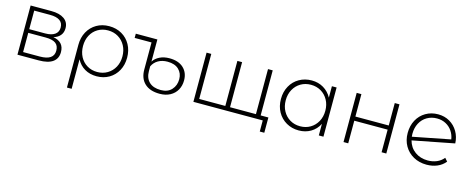

<svg xmlns="http://www.w3.org/2000/svg" viewBox="-37 -1150 4801 1968"><g transform="rotate(15 2363.5 -166.0)"><path d="M532 -140C532 -212.7 493.7 -255.7 417 -269C447.7 -277.7 471.5 -292.2 488.5 -312.5C505.5 -332.8 514 -358.3 514 -389C514 -431.7 497.5 -464.5 464.5 -487.5C431.5 -510.5 386 -522 328 -522H108V0H334C400 0 449.5 -12 482.5 -36C515.5 -60 532 -94.7 532 -140ZM157 -284V-481H325C370.3 -481 404.8 -472.8 428.5 -456.5C452.2 -440.2 464 -415.7 464 -383C464 -351 452 -326.5 428 -309.5C404 -292.5 369.7 -284 325 -284ZM482 -142C482 -74.7 432.3 -41 333 -41H157V-245H341C389.7 -245 425.3 -236.7 448 -220C470.7 -203.3 482 -177.3 482 -142Z M1077 -492C1037.7 -514.7 993 -526 943 -526C893 -526 848.5 -514.7 809.5 -492C770.5 -469.3 740 -437.8 718 -397.5C696 -357.2 685 -311.3 685 -260V194H735V-119C755.7 -79.7 784.2 -49.3 820.5 -28C856.8 -6.7 899 4 947 4C996.3 4 1040.3 -7.3 1079 -30C1117.7 -52.7 1147.8 -84 1169.5 -124C1191.2 -164 1202 -209.3 1202 -260C1202 -311.3 1191 -357.2 1169 -397.5C1147 -437.8 1116.3 -469.3 1077 -492ZM1050 -68.5C1018 -49.5 982 -40 942 -40C902 -40 866.2 -49.5 834.5 -68.5C802.8 -87.5 778.2 -113.7 760.5 -147C742.8 -180.3 734 -218.3 734 -261C734 -303.7 742.8 -341.7 760.5 -375C778.2 -408.3 802.8 -434.3 834.5 -453C866.2 -471.7 902 -481 942 -481C982.7 -481 1018.8 -471.5 1050.5 -452.5C1082.2 -433.5 1107 -407.3 1125 -374C1143 -340.7 1152 -302.7 1152 -260C1152 -218 1143 -180.3 1125 -147C1107 -113.7 1082 -87.5 1050 -68.5Z M1773 -318.5C1737.7 -351.5 1688 -368 1624 -368C1584.7 -368 1550.2 -360.7 1520.5 -346C1490.8 -331.3 1468.3 -311.7 1453 -287V-522H1224V-477H1403V-189C1403 -126.3 1421.7 -77.5 1459 -42.5C1496.3 -7.5 1549.3 10 1618 10C1660.7 10 1697.7 1.5 1729 -15.5C1760.3 -32.5 1784.3 -55.8 1801 -85.5C1817.7 -115.2 1826 -149 1826 -187C1826 -241.7 1808.3 -285.5 1773 -318.5ZM1734 -74.5C1706.7 -44.8 1668.7 -30 1620 -30C1566 -30 1524.7 -43.8 1496 -71.5C1467.3 -99.2 1453 -137.7 1453 -187V-237C1467 -266.3 1487.8 -289 1515.5 -305C1543.2 -321 1576 -329 1614 -329C1665.3 -329 1705 -315.7 1733 -289C1761 -262.3 1775 -228 1775 -186C1775 -141.3 1761.3 -104.2 1734 -74.5Z M2677 -522H2627V-44H2352V-522H2302V-44H2025V-522H1975V0H2677ZM2759 -44H2623V0H2711V118H2759Z M3355 -522H3305V-401C3283.7 -440.3 3254.5 -471 3217.5 -493C3180.5 -515 3138.7 -526 3092 -526C3043.3 -526 2999.3 -514.8 2960 -492.5C2920.7 -470.2 2889.8 -438.8 2867.5 -398.5C2845.2 -358.2 2834 -312.3 2834 -261C2834 -209.7 2845.2 -164 2867.5 -124C2889.8 -84 2920.7 -52.7 2960 -30C2999.3 -7.3 3043.3 4 3092 4C3139.3 4 3181.7 -7 3219 -29C3256.3 -51 3285.3 -82.3 3306 -123V0H3355ZM3202.5 -69C3170.8 -50.3 3135 -41 3095 -41C3055 -41 3019.2 -50.3 2987.5 -69C2955.8 -87.7 2930.8 -113.7 2912.5 -147C2894.2 -180.3 2885 -218.3 2885 -261C2885 -303.7 2894.2 -341.7 2912.5 -375C2930.8 -408.3 2955.8 -434.3 2987.5 -453C3019.2 -471.7 3055 -481 3095 -481C3135 -481 3170.8 -471.7 3202.5 -453C3234.2 -434.3 3259.2 -408.3 3277.5 -375C3295.8 -341.7 3305 -303.7 3305 -261C3305 -218.3 3295.8 -180.3 3277.5 -147C3259.2 -113.7 3234.2 -87.7 3202.5 -69Z M3568 -522V0H3618V-240H3972V0H4022V-522H3972V-284H3618V-522Z M4544.5 -59.5C4515.5 -47.2 4484 -41 4450 -41C4396.7 -41 4351 -55 4313 -83C4275 -111 4249.7 -149 4237 -197L4678 -283C4676 -329 4664.2 -370.5 4642.5 -407.5C4620.8 -444.5 4591.8 -473.5 4555.5 -494.5C4519.2 -515.5 4478.3 -526 4433 -526C4384.3 -526 4340.7 -514.7 4302 -492C4263.3 -469.3 4233.2 -438 4211.5 -398C4189.8 -358 4179 -312.3 4179 -261C4179 -209.7 4190.5 -164 4213.5 -124C4236.5 -84 4268.5 -52.7 4309.5 -30C4350.5 -7.3 4397 4 4449 4C4489.7 4 4527 -3.2 4561 -17.5C4595 -31.8 4623.3 -53 4646 -81L4617 -114C4597.7 -90 4573.5 -71.8 4544.5 -59.5ZM4327 -454.5C4358.3 -472.8 4393.7 -482 4433 -482C4467.7 -482 4499 -474.5 4527 -459.5C4555 -444.5 4577.7 -424 4595 -398C4612.3 -372 4623.3 -343.3 4628 -312L4230 -234C4228.7 -247.3 4228 -257.7 4228 -265C4228 -307 4236.7 -344.5 4254 -377.5C4271.3 -410.5 4295.7 -436.2 4327 -454.5Z"/></g></svg>

Font: Montserrat Custom ExtraLight
Style: Regular
Weight: 300
Designer: Julieta Ulanovsky
Foundry: Julieta Ulanovsky
Version: Version 7.200